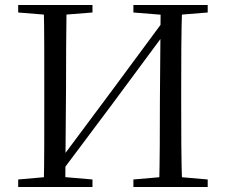

<svg xmlns="http://www.w3.org/2000/svg" viewBox="-20 -748 903 768"><path d="M154.9 0Q156.9 -83.6 157 -167.7Q157.1 -251.7 157.1 -336.8V-391.1Q157.1 -476.1 157 -560.4Q156.9 -644.8 154.9 -728H246.3Q245.1 -645.2 244.6 -560.7Q244.1 -476.1 244.1 -391.1L241 0ZM616.6 0Q618.6 -83.6 619.1 -168.6Q619.6 -253.5 619.6 -343.2L622.7 -728H708.8Q705.8 -645.2 705.3 -560.7Q704.8 -476.1 704.8 -391.1V-336.8Q704.8 -252.2 705.3 -168.1Q705.8 -84.1 708.8 0ZM52.8 0V-30.1L189.7 -42.1H210.4L349.9 -30.1V0ZM52.8 -698V-728H349.9V-698L210.4 -686.9H189.7ZM513.6 0V-30.1L652.1 -42.1H673.2L810.8 -30.1V0ZM513.6 -698V-728H810.8V-698L673.2 -686.9H652.1ZM213.1 -43.3 197.2 -92.2 208.9 -92 428.6 -386.8 648.5 -684.3 667.3 -636.3H654.5L430.9 -334.2Z"/></svg>

Font: Noto Serif JP
Style: Regular
Weight: 200
Designer: Ryoko NISHIZUKA 西塚涼子 (kana & ideographs); Frank Grießhammer (Latin, Greek & Cyrillic); Wenlong ZHANG 张文龙 (bopomofo); San
Foundry: Adobe
Version: Version 2.001;hotconv 1.1.0;makeotfexe 2.6.0